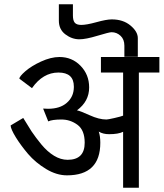

<svg xmlns="http://www.w3.org/2000/svg" viewBox="-20 -880 767 900"><path d="M626 -613.8H563V-666Q563 -695.3 545.4 -711.9Q527.3 -729 502.9 -729Q491.7 -729 437 -712.4Q382.3 -695.8 352.1 -695.8Q316.9 -695.8 286.1 -719.2Q255.9 -742.2 255.9 -783.2V-859.9H321.8V-807.1Q321.8 -783.7 330.6 -773.4Q339.4 -763.2 360.8 -763.2Q385.7 -763.2 431.6 -775.9Q479 -789.1 503.9 -789.1Q557.1 -789.1 591.3 -760.7Q626 -731.9 626 -701.2ZM479 -319.8Q485.8 -319.8 516.1 -326.7Q547.9 -334 557.1 -337.9V-540H453.1V-612.8H727.1V-540H630.9V0H557.1V-262.2Q534.7 -251 491.2 -251Q462.9 -251 442.9 -263.2Q450.2 -241.7 450.2 -210.9Q450.2 -58.1 293.9 -58.1Q245.1 -58.1 195.8 -87.9Q146.5 -117.7 111.3 -158.7Q77.1 -199.2 54.2 -236.3Q30.3 -275.4 29.8 -292L88.9 -327.1Q113.8 -285.6 127.9 -264.2Q148.4 -233.9 173.8 -203.1Q202.1 -168.9 233.4 -149.9Q264.6 -130.9 296.9 -130.9Q377 -130.9 377 -210.9Q377 -270 343.3 -294.9Q309.6 -319.8 268.1 -319.8Q224.6 -319.8 206.1 -311L182.1 -371.1Q198.2 -371.1 205.1 -370.1Q260.7 -370.1 292.5 -397.5Q325.7 -425.8 326.2 -471.2V-474.1Q326.2 -540 253.9 -540Q181.2 -540 129.9 -466.8L70.8 -511.2Q70.8 -521.5 98.6 -545.9Q127.4 -570.8 171.9 -591.3Q218.8 -612.8 258.8 -612.8Q317.4 -612.8 357.4 -571.8Q397.9 -530.3 397.9 -470.2Q397.9 -404.8 340.8 -362.8Q356.4 -359.9 400.4 -339.8Q444.3 -319.8 479 -319.8Z"/></svg>

Font: Miedinger*
Style: Book
Weight: 400
Version: Version 001.000